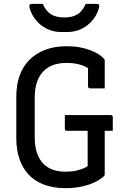

<svg xmlns="http://www.w3.org/2000/svg" viewBox="-20 -961 640 1001"><path d="M318 -361H557Q561 -361 563 -359.5Q565 -358 566.5 -356Q568 -354 568 -350V-279H526V-54Q526 -51 525.5 -48.5Q525 -46 522 -43Q506 -27 477 -12.5Q448 2 408.5 11Q369 20 322 20Q259 20 210.5 2Q162 -16 130 -50Q98 -84 81.5 -132Q65 -180 65 -239V-457Q65 -518 82 -566Q99 -614 133 -648.5Q167 -683 216 -701.5Q265 -720 327 -720Q365 -720 395 -714.5Q425 -709 449 -700Q473 -691 491.5 -679.5Q510 -668 522 -655Q525 -652 525.5 -648.5Q526 -645 526 -642V-500H450Q445 -500 442 -503Q439 -506 439 -511V-606Q421 -617 401 -623Q369 -633 326 -633Q288 -633 257.5 -622Q227 -611 205.5 -588.5Q184 -566 172.5 -532Q161 -498 161 -453V-243Q161 -198 173 -163.5Q185 -129 207 -106Q228 -86 256 -76Q284 -66 320 -66Q358 -66 384 -73Q410 -80 424 -87L437 -95V-279H329Q326 -279 324 -279.5Q322 -280 320.5 -281.5Q319 -283 318.5 -285Q318 -287 318 -290ZM427 -941H483Q493 -941 496 -936Q499 -931 496 -920Q487 -885 463.5 -856.5Q440 -828 406 -811Q372 -794 330 -794H300Q258 -794 224 -811Q190 -828 167 -856.5Q144 -885 134 -920Q132 -931 134.5 -936Q137 -941 147 -941H203Q220 -902 246.5 -886Q273 -870 315 -870Q357 -870 383.5 -886Q410 -902 427 -941Z"/></svg>

Font: Code D OnePiece
Style: Regular
Weight: 400
Version: Version 1.085; ttfautohint (v1.8.4.7-5d5b);Nerd Fonts 3.0.2